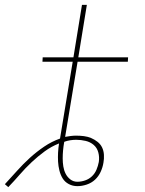

<svg xmlns="http://www.w3.org/2000/svg" viewBox="-76 -755 596 787"><path d="M-42 12 -56 0Q-31 -27 -6 -55Q19 -83 46.5 -108Q74 -133 105 -154Q136 -175 170 -187L222 -502H98L99 -520H225L260 -735H280L245 -520H449L448 -502H242L191 -194Q202 -196 213.5 -197.5Q225 -199 236 -199Q252 -199 268 -197Q284 -195 298 -189Q312 -183 324 -173.5Q336 -164 342.5 -150.5Q349 -137 350 -120.5Q351 -104 348 -88Q345 -69 336.5 -50.5Q328 -32 313.5 -18.5Q299 -5 279.5 1.5Q260 8 241 8Q222 8 206 -0.5Q190 -9 181 -23.5Q172 -38 167.5 -56Q163 -74 162 -92.5Q161 -111 162 -129.5Q163 -148 166 -167Q135 -155 107 -134.5Q79 -114 53.5 -90Q28 -66 5 -39.5Q-18 -13 -42 12ZM241 -10Q257 -10 273 -15.5Q289 -21 301 -32.5Q313 -44 319.5 -59.5Q326 -75 329 -91Q332 -111 327 -130Q322 -149 308 -161Q294 -173 275 -177.5Q256 -182 236 -182Q224 -182 211.5 -180Q199 -178 188 -174L187 -172Q184 -155 182.5 -138.5Q181 -122 181 -105.5Q181 -89 183.5 -73Q186 -57 193 -43Q200 -29 212.5 -19.5Q225 -10 241 -10Z"/></svg>

Font: Iosevka Term Curly Th Obl
Style: Regular
Weight: 100
Italic angle: -9°
Designer: Belleve Invis
Foundry: Belleve Invis
Version: Version 32.3.0